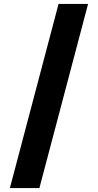

<svg xmlns="http://www.w3.org/2000/svg" viewBox="-20 -820 500 982"><path d="M30.5 142 279.5 -800H430.5L181.5 142Z"/></svg>

Font: Trispace
Style: Bold
Weight: 700
Designer: Tyler Finck
Foundry: Etcetera Type Company
Version: Version 1.210; ttfautohint (v1.8.3)